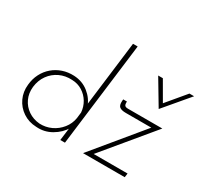

<svg xmlns="http://www.w3.org/2000/svg" viewBox="-151 -982 1300 1213"><g transform="rotate(30 499.5 -375.5)"><path d="M231 4Q176 2 133.5 -26.5Q91 -55 69.5 -101Q48 -147 54 -201Q58 -245 77 -282Q96 -319 126.5 -345Q157 -371 195.5 -384Q234 -397 278 -395Q340 -392 385.5 -355.5Q431 -319 448 -268L437 -255L499 -756H533L439 0H405L420 -117L424 -100Q395 -51 343 -21Q291 9 231 4ZM239 -24Q284 -22 324 -40.5Q364 -59 392 -94Q420 -129 427 -173L432 -216Q429 -256 409 -289.5Q389 -323 355.5 -344Q322 -365 280 -366Q231 -369 189.5 -349.5Q148 -330 121 -292.5Q94 -255 88 -204Q83 -156 101.5 -116.5Q120 -77 156 -52.5Q192 -28 239 -24ZM678 -355Q646 -355 632 -366Q618 -377 620 -408L621 -421H648V-409Q648 -398 654 -391.5Q660 -385 677 -385H927L626 -22L616 -29H879L875 0H571L873 -366L880 -355ZM771 -662 856 -515 841 -514 965 -662H999L846 -481H845L737 -662Z"/></g></svg>

Font: Josefin Sans Thin ExtraLight
Style: Italic
Weight: 250
Italic angle: -7°
Version: Version 2.000